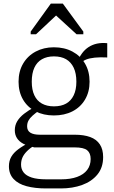

<svg xmlns="http://www.w3.org/2000/svg" viewBox="-20 -812 641 1076"><path d="M581 -490Q540 -492 511 -489Q482 -486 462 -478Q442 -470 427 -453L412 -462Q424 -492 440 -513.5Q456 -535 477 -548.5Q498 -562 523.5 -567.5Q549 -573 581 -570ZM282 -165Q224 -165 179 -188Q134 -211 109 -254Q84 -297 84 -354Q84 -412 109.5 -455.5Q135 -499 180 -523Q225 -547 282 -547Q341 -547 386 -523Q431 -499 456.5 -455.5Q482 -412 482 -354Q482 -297 456.5 -254Q431 -211 386 -188Q341 -165 282 -165ZM282 -216Q323 -216 350.5 -231.5Q378 -247 393 -278Q408 -309 408 -354Q408 -401 393 -432.5Q378 -464 350.5 -480Q323 -496 282 -496Q243 -496 215 -480Q187 -464 172.5 -432.5Q158 -401 158 -354Q158 -309 172.5 -278Q187 -247 215 -231.5Q243 -216 282 -216ZM237 244Q176 244 129 231.5Q82 219 56 191Q30 163 30 120Q30 90 43 67Q56 44 83 24Q110 4 151 -17L175 1Q147 19 130 36.5Q113 54 105.5 71.5Q98 89 98 111Q98 136 112.5 154.5Q127 173 158 183Q189 193 240 193H322Q375 193 412 179.5Q449 166 468.5 140.5Q488 115 488 79Q488 46 468.5 30Q449 14 398 14H170L169 13Q134 6 110.5 -6.5Q87 -19 75 -38Q63 -57 63 -82Q63 -110 76.5 -132.5Q90 -155 115 -174.5Q140 -194 174 -212L198 -192Q177 -177 162 -163.5Q147 -150 139.5 -136Q132 -122 132 -104Q132 -80 150 -68.5Q168 -57 204 -57H399Q450 -57 485.5 -44Q521 -31 539.5 -3Q558 25 558 68Q558 127 526 166Q494 205 440.5 224.5Q387 244 322 244ZM332 -792H265L152 -635V-620H182L323 -752L267 -750L409 -620H447V-635Z"/></svg>

Font: Roboto Serif SemiCondensed Light
Style: Regular
Weight: 300
Width: 4
Designer: Greg Gazdowicz
Foundry: Commercial Type
Version: Version 1.007